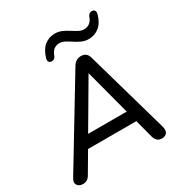

<svg xmlns="http://www.w3.org/2000/svg" viewBox="-213 -1076 1161 1233"><g transform="rotate(-30 367.0 -460.0)"><path d="M45 7Q17 7 4 -11.5Q-9 -30 7 -57L382 -677Q404 -712 442 -712Q484 -712 496 -671L670 -60Q680 -25 667 -9Q654 7 630 7Q589 7 577 -39L542 -172H184L97 -24Q79 7 45 7ZM429 -590 233 -256H519L431 -590ZM262 -776Q250 -777 243.5 -786Q237 -795 242 -811Q258 -867 291 -894Q324 -921 369 -921Q396 -921 420 -910.5Q444 -900 465.5 -886Q487 -872 507.5 -861Q528 -850 547 -850Q571 -850 589 -863.5Q607 -877 616 -904Q625 -928 649 -927Q662 -926 668 -917Q674 -908 670 -892Q654 -835 620.5 -808Q587 -781 542 -781Q514 -781 490 -792Q466 -803 445 -817Q424 -831 404 -842Q384 -853 364 -853Q314 -853 295 -798Q286 -774 262 -776Z"/></g></svg>

Font: Nunito SemiBold
Style: Italic
Weight: 600
Italic angle: -9°
Designer: Vernon Adams
Foundry: Vernon Adams
Version: Version 3.601; ttfautohint (v1.8.2.53-6de2)